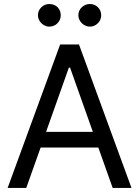

<svg xmlns="http://www.w3.org/2000/svg" viewBox="-20 -926 686 946"><path d="M17.6 0 276.4 -707H369.1L627.9 0H535.2L464.4 -199.2H180.2L109.4 0ZM437.5 -276.4 325.2 -592.8H319.3L207 -276.4ZM167 -850.6Q167 -874 183.6 -890.1Q200.2 -906.2 222.7 -906.2Q247.6 -906.2 263.4 -890.6Q279.3 -875 279.3 -850.6Q279.3 -828.1 263.2 -811.5Q247.1 -794.9 222.7 -794.9Q208.5 -794.9 195.6 -802.7Q182.6 -810.5 174.8 -823.5Q167 -836.4 167 -850.6ZM366.2 -850.6Q366.2 -874.5 383.1 -890.4Q399.9 -906.2 422.9 -906.2Q446.3 -906.2 462.4 -890.4Q478.5 -874.5 478.5 -850.6Q478.5 -835.9 471.2 -823.2Q463.9 -810.5 450.9 -802.7Q438 -794.9 422.9 -794.9Q408.2 -794.9 395 -802.7Q381.8 -810.5 374 -823.5Q366.2 -836.4 366.2 -850.6Z"/></svg>

Font: Pretendard Std
Style: Regular
Weight: 400
Designer: Base glyphs from Inter by Rasmus Andersson; Hangeul glyphs from Noto Sans CJK(Source Han Sans) by Jang Soo-young and Kan
Foundry: Kil Hyung-jin
Version: Version 1.309